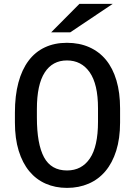

<svg xmlns="http://www.w3.org/2000/svg" viewBox="-20 -937 681 968"><path d="M585.4 -319.3Q585.4 -238.8 565.9 -177Q546.4 -115.2 511.2 -73.7Q476.1 -32.2 426.8 -11Q377.4 10.3 317.9 10.3Q258.8 10.3 210.4 -11Q162.1 -32.2 127.7 -73.7Q93.3 -115.2 74.2 -177Q55.2 -238.8 55.2 -319.3V-369.6Q55.2 -455.1 72.8 -520.5Q90.3 -585.9 123.8 -630.6Q157.2 -675.3 206.1 -698.2Q254.9 -721.2 317.4 -721.2Q379.9 -721.2 429.7 -699.2Q479.5 -677.2 514.2 -635.3Q548.8 -593.3 567.1 -531.5Q585.4 -469.7 585.4 -390.6ZM474.1 -391.6Q474.1 -512.2 432.4 -572.3Q390.6 -632.3 317.4 -632.3Q244.6 -632.3 205.3 -571.3Q166 -510.3 166 -387.2V-344.7Q166 -210.9 201.9 -144.3Q237.8 -77.6 317.9 -77.6Q392.1 -77.6 433.1 -138.2Q474.1 -198.7 474.1 -323.2ZM237.8 -773.9 380.4 -917.5H548.3L334 -773.9Z"/></svg>

Font: Ufes Sans Medium
Style: Regular
Weight: 500
Designer: Ricardo Esteves & Filipe Motta
Foundry: ProDesignUfes - Ricardo Esteves, Filipe Motta (This is a derivative work, based on Roboto family, by Christian Robertson
Version: Version 2.0